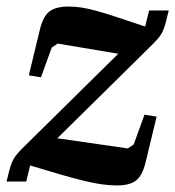

<svg xmlns="http://www.w3.org/2000/svg" viewBox="-36 -554 535 586"><path d="M321 12Q298 12 274 8.5Q250 5 219 -2.5Q188 -10 148.5 -21.5Q109 -33 56 -49L44 0H-16L-7 -36Q-1 -58 6.5 -70.5Q14 -83 33 -102L325 -390L140 -421L122 -409L89 -318L52 -324L86 -465Q96 -505 115.5 -519.5Q135 -534 173 -534Q195 -534 216 -530.5Q237 -527 263.5 -519.5Q290 -512 324.5 -500.5Q359 -489 407 -473L419 -522H479L470 -486Q464 -463 456.5 -450.5Q449 -438 430 -419L139 -132L354 -101L372 -113L405 -204L442 -198L408 -57Q398 -17 378.5 -2.5Q359 12 321 12Z"/></svg>

Font: IBM Plex Serif SmBld
Style: Italic
Weight: 600
Italic angle: -14°
Designer: Mike Abbink, Paul van der Laan, Pieter van Rosmalen
Foundry: Bold Monday
Version: Version 3.001